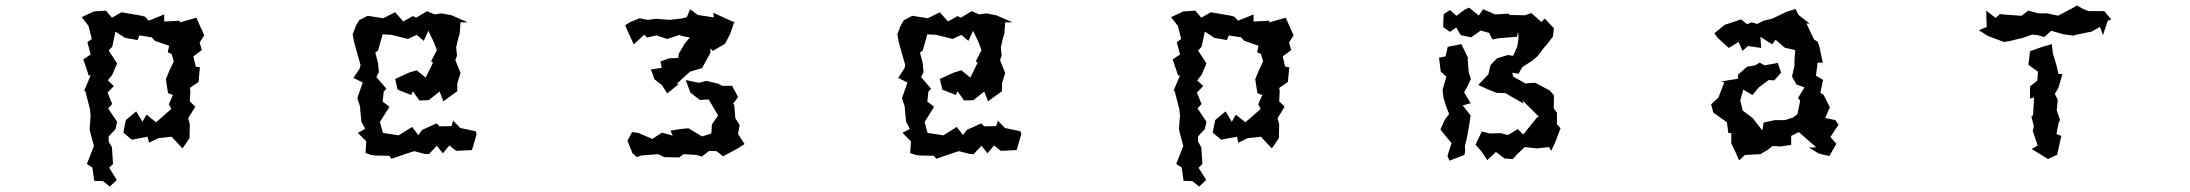

<svg xmlns="http://www.w3.org/2000/svg" viewBox="-20 -563 8040 705"><path d="M480 -154 442 -122 433 -76 464 -50 522 -61 527 -39 562 -56 610 -61 650 -18 676 -56 677 -107 671 -129 697 -171 677 -191 679 -229 677 -240 709 -262 714 -316 699 -318 690 -356 721 -379 713 -407 730 -433 701 -498 638 -480 643 -487 583 -484V-510L526 -487L512 -502L496 -506L426 -518L391 -498L369 -524L325 -521L280 -500L305 -468L317 -420L301 -408L313 -363L286 -345L306 -285L313 -287L289 -229H293L310 -164L312 -145L313 -142L309 -89L313 -71L325 -27L299 39L319 52L326 101L358 102L383 122L409 98L381 53L395 39L391 -22L379 -43V-62L404 -89L410 -116L377 -165L392 -181L375 -223L398 -247L376 -268L392 -288L410 -330L379 -378L392 -391L404 -447L439 -424L485 -416L492 -433L537 -426L549 -413L601 -395L596 -371L610 -365L618 -338L600 -299L589 -272L597 -221L615 -214L600 -180L609 -163L553 -114L518 -142L503 -116Z M1299 -489 1287 -469 1275 -437 1280 -409 1292 -366 1304 -324 1301 -312 1278 -277 1312 -260 1292 -203 1302 -172 1303 -157 1307 -116 1321 -90 1294 -75 1325 -44 1322 -1 1343 6 1357 8 1409 9 1418 20 1470 2 1501 -8 1539 2 1555 3 1584 -28 1606 0 1630 -29 1655 -9 1713 -12 1730 -70 1727 -81 1670 -93 1644 -120 1638 -100 1594 -99 1583 -110 1530 -86 1516 -67 1493 -97 1444 -66 1386 -75 1375 -115 1410 -171 1385 -190 1389 -227 1399 -237 1362 -280 1371 -298 1368 -332 1358 -370 1368 -377 1385 -437 1418 -435 1478 -420 1510 -435 1536 -413 1553 -450 1573 -408 1584 -379 1563 -338 1570 -333 1543 -278 1510 -305 1481 -296 1431 -273 1440 -234 1490 -214 1496 -228 1520 -194 1554 -195 1594 -227 1608 -191 1659 -228V-256L1671 -295L1652 -342L1658 -358L1655 -389L1663 -424L1668 -440L1671 -481H1698L1638 -507L1601 -514L1576 -510L1548 -522L1508 -498L1496 -504L1461 -484L1431 -518L1387 -496L1330 -505Z M2370 -308 2383 -272 2410 -251 2430 -220 2472 -254 2465 -255 2498 -286 2514 -300 2558 -313 2588 -368 2589 -386 2597 -376 2642 -402 2661 -438 2677 -485 2672 -483 2599 -516 2601 -499 2543 -508 2514 -529 2502 -500 2483 -495 2438 -490 2390 -494 2358 -490 2329 -496 2296 -483 2276 -471 2281 -457 2307 -400 2346 -436 2356 -425 2390 -433 2430 -420 2476 -435 2480 -432 2513 -425 2495 -404 2473 -367 2470 -350 2437 -349 2405 -337 2410 -314ZM2284 -47 2302 -1 2318 14 2334 8 2397 3 2419 14 2474 15 2490 3 2537 6 2557 12 2584 -9 2611 -8 2635 11 2687 -17 2714 -34 2690 -71 2696 -104 2680 -129 2676 -178 2672 -182 2690 -207 2668 -248H2631L2620 -255L2574 -266L2546 -259L2498 -269L2515 -223L2550 -196L2582 -198L2617 -139L2594 -106L2592 -73L2558 -62L2508 -92L2476 -89L2442 -83L2450 -65L2411 -76L2375 -53L2324 -75L2301 -78Z M3299 -489 3287 -469 3275 -437 3280 -409 3292 -366 3304 -324 3301 -312 3278 -277 3312 -260 3292 -203 3302 -172 3303 -157 3307 -116 3321 -90 3294 -75 3325 -44 3322 -1 3343 6 3357 8 3409 9 3418 20 3470 2 3501 -8 3539 2 3555 3 3584 -28 3606 0 3630 -29 3655 -9 3713 -12 3730 -70 3727 -81 3670 -93 3644 -120 3638 -100 3594 -99 3583 -110 3530 -86 3516 -67 3493 -97 3444 -66 3386 -75 3375 -115 3410 -171 3385 -190 3389 -227 3399 -237 3362 -280 3371 -298 3368 -332 3358 -370 3368 -377 3385 -437 3418 -435 3478 -420 3510 -435 3536 -413 3553 -450 3573 -408 3584 -379 3563 -338 3570 -333 3543 -278 3510 -305 3481 -296 3431 -273 3440 -234 3490 -214 3496 -228 3520 -194 3554 -195 3594 -227 3608 -191 3659 -228V-256L3671 -295L3652 -342L3658 -358L3655 -389L3663 -424L3668 -440L3671 -481H3698L3638 -507L3601 -514L3576 -510L3548 -522L3508 -498L3496 -504L3461 -484L3431 -518L3387 -496L3330 -505Z M4480 -154 4442 -122 4433 -76 4464 -50 4522 -61 4527 -39 4562 -56 4610 -61 4650 -18 4676 -56 4677 -107 4671 -129 4697 -171 4677 -191 4679 -229 4677 -240 4709 -262 4714 -316 4699 -318 4690 -356 4721 -379 4713 -407 4730 -433 4701 -498 4638 -480 4643 -487 4583 -484V-510L4526 -487L4512 -502L4496 -506L4426 -518L4391 -498L4369 -524L4325 -521L4280 -500L4305 -468L4317 -420L4301 -408L4313 -363L4286 -345L4306 -285L4313 -287L4289 -229H4293L4310 -164L4312 -145L4313 -142L4309 -89L4313 -71L4325 -27L4299 39L4319 52L4326 101L4358 102L4383 122L4409 98L4381 53L4395 39L4391 -22L4379 -43V-62L4404 -89L4410 -116L4377 -165L4392 -181L4375 -223L4398 -247L4376 -268L4392 -288L4410 -330L4379 -378L4392 -391L4404 -447L4439 -424L4485 -416L4492 -433L4537 -426L4549 -413L4601 -395L4596 -371L4610 -365L4618 -338L4600 -299L4589 -272L4597 -221L4615 -214L4600 -180L4609 -163L4553 -114L4518 -142L4503 -116Z M5421 -80 5398 -32 5422 -4 5441 25 5473 -5 5505 19 5535 21 5551 3 5579 -23 5624 -18 5668 -23 5676 -9 5692 -44 5710 -92 5697 -107V-149L5685 -165L5686 -213L5670 -231L5617 -259L5584 -257V-255L5536 -282L5533 -296L5556 -292L5569 -316L5606 -340L5626 -357L5650 -389L5662 -402L5682 -429L5686 -459L5652 -495L5640 -482L5603 -515L5580 -507L5523 -508L5521 -513L5470 -510L5426 -529L5410 -506L5374 -535L5359 -528L5328 -505L5304 -526L5281 -511L5279 -464L5304 -446L5327 -462L5344 -434L5382 -426L5417 -451L5448 -442L5460 -418L5485 -423L5550 -428L5554 -447L5556 -423L5551 -391L5536 -358L5517 -361L5477 -349L5453 -324L5445 -290L5408 -251L5443 -235L5476 -222L5508 -221L5530 -208L5574 -183L5570 -195L5631 -134L5624 -132L5573 -69L5553 -89L5517 -67L5491 -74L5450 -73ZM5264 -351 5270 -301 5291 -281 5277 -234 5280 -205 5288 -178 5301 -144 5286 -125 5269 -88 5291 -60 5310 -38 5295 9 5302 27 5357 6 5360 -7 5359 -28 5366 -55 5376 -112 5380 -139 5351 -176 5380 -184 5356 -224 5369 -247 5381 -273 5373 -297 5369 -347 5371 -349 5346 -401 5296 -391 5288 -356Z M6585 -78 6649 -22 6622 -21 6659 1 6697 10 6723 -35 6701 -60 6731 -105 6719 -122 6682 -130 6699 -169 6676 -215 6664 -222 6674 -270 6648 -285 6654 -333H6673L6660 -394L6654 -410L6641 -418L6613 -477L6625 -476L6584 -508L6573 -530L6541 -520L6486 -494L6456 -487L6432 -475L6412 -481L6395 -474L6373 -492L6314 -472L6319 -477L6275 -441L6287 -424L6328 -387L6364 -409L6378 -376L6398 -394L6447 -387L6444 -428L6487 -400L6500 -417L6533 -388L6572 -379L6569 -341V-321L6560 -282L6576 -253L6606 -242L6582 -203L6590 -193L6580 -144L6563 -131L6534 -122H6497L6456 -113L6451 -84L6415 -130L6379 -157L6370 -194L6381 -234L6415 -214L6437 -241L6474 -269L6495 -268L6520 -296L6508 -332L6460 -323L6441 -333L6425 -323L6395 -318L6362 -289V-274L6300 -264L6311 -260L6290 -205L6263 -180L6271 -150L6297 -131L6321 -114L6326 -75L6337 -74V-37L6350 -10L6366 26L6387 6L6444 3L6471 -13L6489 -27L6517 -25L6557 -31V-64Z M7273 -524 7275 -464 7246 -452 7279 -431 7338 -409 7359 -412 7390 -420 7408 -424 7442 -436 7462 -434 7486 -427 7512 -450 7557 -437 7596 -432 7601 -435 7660 -447 7691 -464 7702 -434 7719 -486 7732 -492 7707 -522H7650L7631 -529L7606 -543L7595 -536L7538 -506H7534L7497 -514H7464L7428 -524L7402 -505L7323 -511L7308 -497ZM7428 -325 7463 -300 7461 -267 7434 -246V-201L7449 -205L7445 -140L7439 -135L7448 -99L7444 -82L7462 -29L7440 -16L7500 21L7534 5V3L7549 -64L7531 -71L7539 -112L7544 -123L7532 -158L7536 -197L7525 -218L7538 -240L7553 -291L7538 -292L7531 -324L7518 -366L7514 -401L7479 -391L7434 -375Z"/></svg>

Font: チョークS
Style: Regular
Weight: 400
Designer: [Stick] Fontworks Inc.
Foundry: [Stick] Fontworks Inc.
Version: Version 1.200;FEAKit 1.0